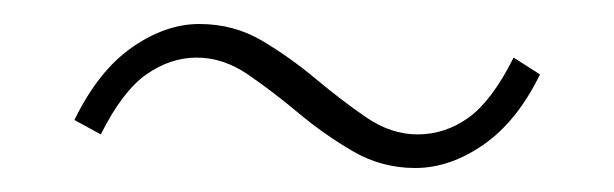

<svg xmlns="http://www.w3.org/2000/svg" viewBox="-20 -410 512 160"><path d="M326 -270Q298 -270 274 -284Q250 -298 228.5 -316Q207 -334 186.5 -348Q166 -362 144 -362Q122 -362 102 -348Q82 -334 64 -298L42 -310Q62 -351 90 -370.5Q118 -390 146 -390Q175 -390 198.5 -376Q222 -362 243.5 -344Q265 -326 285.5 -312Q306 -298 328 -298Q351 -298 370.5 -312Q390 -326 408 -362L430 -348Q411 -309 383 -289.5Q355 -270 326 -270Z"/></svg>

Font: Source Sans Variable
Style: Regular
Weight: 200
Designer: Paul D. Hunt
Foundry: Adobe Systems Incorporated
Version: Version 3.006;hotconv 1.0.111;makeotfexe 2.5.65597